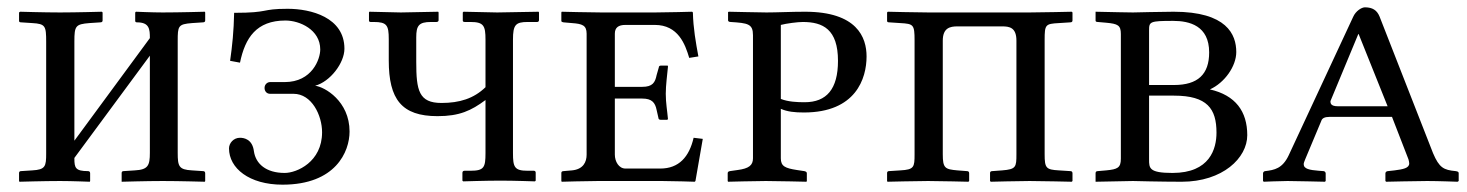

<svg xmlns="http://www.w3.org/2000/svg" viewBox="-20 -494 4003 524"><path d="M144 -460C101 -460 35 -462 35 -462L32 -460V-437C32 -434 34 -433 38 -433L68 -431C104 -429 106 -423 106 -380V-75C106 -40 104 -31 68 -29L37 -27C34 -27 32 -25 32 -22V0L33 2C33 2 101 0 144 0C176 0 225 2 225 2L226 0V-21C226 -25 224 -27 220 -27C186 -27 183 -36 183 -61V-63L389 -342V-77C389 -42 384 -31 348 -29L317 -27C314 -27 312 -25 312 -22V0V2C312 2 380 0 424 0C469 0 539 2 539 2L540 0V-21C540 -25 538 -27 534 -27L504 -29C468 -31 465 -40 465 -77V-382C465 -423 466 -428 504 -431L534 -433C538 -433 540 -435 540 -438V-460L539 -462C539 -462 469 -460 424 -460C396 -460 351 -462 351 -462L349 -460V-437C349 -434 351 -433 354 -433C388 -433 389 -414 389 -390L183 -110V-381C183 -423 186 -428 224 -431L254 -433C258 -433 260 -435 260 -438V-460L258 -462C258 -462 188 -460 144 -460Z M757 -22C706 -22 678 -47 673 -81C669 -114 646 -118 635 -118C617 -118 605 -103 605 -89C605 -35 660 10 751 10C896 10 934 -80 934 -135C934 -218 866 -257 840 -260C881 -271 920 -322 920 -361C920 -447 828 -470 765 -470C690 -470 718 -459 619 -459C618 -409 614 -370 608 -328L635 -323C649 -391 680 -438 759 -438C798 -438 854 -413 854 -359C854 -333 832 -270 757 -270H717C710 -270 702 -264 702 -254C702 -245 708 -238 717 -238H781C831 -238 859 -179 859 -133C859 -52 790 -22 757 -22Z M1305 -386V-256C1273 -225 1234 -213 1185 -213C1123 -213 1116 -247 1116 -325V-392C1116 -424 1123 -434 1156 -434H1171C1175 -434 1177 -436 1177 -439V-460L1176 -462L1074 -460L988 -462L987 -460V-438C987 -435 989 -434 992 -434H1000C1036 -434 1041 -425 1041 -387V-329C1041 -223 1076 -177 1174 -177C1234 -177 1266 -192 1305 -221V-76C1305 -37 1301 -28 1264 -28H1248C1244 -28 1242 -26 1242 -22V-1L1244 1C1244 1 1306 -1 1346 -1C1384 -1 1440 1 1440 1L1442 -1V-23C1442 -26 1440 -28 1437 -28H1420C1384 -28 1380 -38 1380 -76V-386C1380 -426 1387 -434 1420 -434H1446C1449 -434 1451 -436 1451 -439V-460L1450 -462L1337 -460L1245 -462L1243 -460V-438C1243 -435 1245 -434 1249 -434H1264C1300 -434 1305 -424 1305 -386Z M1787 0C1817 0 1876 2 1876 2L1878 0L1898 -115L1873 -118C1861 -66 1833 -34 1782 -34H1687C1669 -34 1658 -53 1658 -72V-225H1733C1759 -225 1768 -214 1772 -194L1777 -172C1777 -169 1779 -167 1784 -167H1801L1803 -169C1801 -192 1797 -213 1797 -238C1797 -262 1801 -290 1803 -312C1803 -314 1803 -315 1801 -315H1784C1780 -315 1778 -313 1778 -310L1772 -289C1768 -269 1761 -257 1733 -257H1658V-402C1658 -419 1668 -426 1687 -426H1767C1831 -426 1850 -373 1861 -336L1886 -340C1879 -378 1872 -417 1871 -460L1869 -462C1869 -462 1798 -460 1768 -460H1621C1591 -460 1513 -462 1513 -462L1512 -460V-437C1512 -436 1512 -434 1518 -433L1541 -431C1569 -429 1581 -425 1581 -402V-72C1581 -52 1572 -32 1541 -29L1518 -27C1513 -27 1512 -24 1512 -22V0L1513 2C1513 2 1582 0 1612 0Z M2111 -426C2126 -430 2157 -434 2171 -434C2226 -434 2267 -414 2267 -328C2267 -251 2236 -215 2176 -215C2156 -215 2131 -216 2111 -224ZM2035 -62C2035 -43 2024 -34 1993 -30L1972 -27C1968 -26 1966 -25 1966 -21V0L1967 2C1967 2 2042 0 2070 0C2101 0 2181 2 2181 2L2182 0V-21C2182 -25 2179 -26 2175 -27L2155 -30C2123 -35 2111 -40 2111 -62V-197C2129 -189 2149 -187 2174 -187C2316 -187 2345 -280 2345 -340C2345 -392 2319 -462 2177 -462C2140 -462 2100 -460 2072 -460C2043 -460 1984 -462 1969 -462L1967 -461V-439C1967 -437 1968 -434 1974 -434C2021 -431 2035 -429 2035 -398Z M2476 -384V-73C2476 -38 2475 -31 2437 -29L2406 -27C2403 -27 2401 -25 2401 -22V0L2402 2C2402 2 2483 0 2513 0C2543 0 2623 2 2623 2L2625 0V-21C2625 -25 2623 -27 2619 -27L2593 -29C2559 -32 2553 -35 2553 -73V-383C2553 -418 2573 -422 2593 -422H2715C2735 -422 2754 -419 2754 -383V-73C2754 -38 2753 -32 2715 -29L2688 -27C2684 -27 2682 -25 2682 -22V0L2684 2C2684 2 2760 0 2790 0C2821 0 2905 2 2905 2L2907 0V-21C2907 -25 2905 -27 2901 -27L2870 -29C2835 -31 2831 -35 2831 -73V-385C2831 -427 2833 -429 2870 -431L2901 -433C2905 -433 2907 -435 2907 -438V-460L2905 -462C2905 -462 2820 -460 2790 -460H2514C2484 -460 2403 -462 2403 -462L2401 -460V-437C2401 -434 2403 -433 2407 -433L2437 -431C2473 -429 2476 -427 2476 -384Z M3116 -411C3116 -435 3118 -437 3182 -437C3226 -437 3280 -424 3280 -351C3280 -291 3249 -262 3184 -262H3116ZM3116 -233H3184C3275 -233 3300 -197 3300 -132C3300 -88 3282 -22 3180 -22C3116 -22 3116 -35 3116 -59ZM2970 -21V2L3072 0C3072 0 3149 2 3205 2C3317 2 3384 -63 3384 -125C3384 -190 3352 -234 3282 -250C3322 -268 3354 -313 3354 -352C3354 -400 3328 -462 3183 -462C3155 -462 3072 -460 3072 -460C3072 -460 3004 -461 2970 -462V-438C2970 -436 2971 -434 2976 -434L2999 -432C3031 -429 3039 -425 3039 -401V-61C3039 -36 3030 -32 2999 -29L2976 -27C2971 -27 2970 -24 2970 -21Z M3586 -164C3588 -171 3595 -175 3608 -175H3779L3824 -59C3825 -55 3826 -51 3826 -48C3826 -35 3809 -32 3786 -29L3768 -27C3764 -27 3761 -24 3761 -21V0L3763 2C3763 2 3847 0 3875 0C3905 0 3958 2 3958 2L3961 0V-21C3961 -24 3960 -26 3953 -27C3920 -30 3908 -36 3891 -76L3745 -449C3738 -466 3726 -474 3705 -474C3696 -474 3680 -464 3673 -448L3497 -70C3480 -34 3458 -30 3433 -27C3430 -27 3427 -24 3427 -21V0L3429 2C3429 2 3474 0 3494 0C3513 0 3596 2 3596 2L3598 0V-21C3598 -24 3595 -27 3592 -27L3579 -28C3554 -30 3538 -33 3538 -46C3538 -49 3540 -54 3542 -59ZM3767 -204H3631C3611 -204 3611 -213 3611 -218L3687 -401H3688Z"/></svg>

Font: Linux Libertine O C
Style: Regular
Weight: 400
Designer: Philipp H. Poll
Foundry: Philipp H. Poll
Version: Version 4.0.3